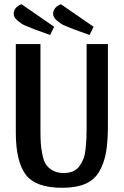

<svg xmlns="http://www.w3.org/2000/svg" viewBox="-20 -869 587 911"><path d="M82 -849 237 -742 218 -703 143 -730Q112 -742 96.5 -749Q81 -756 63 -771.5Q45 -787 45 -803Q45 -834 82 -849ZM269 -849 424 -742 405 -703 330 -730Q299 -742 283.5 -749Q268 -756 250 -771.5Q232 -787 232 -803Q232 -834 269 -849ZM492 -274Q492 -199 483.5 -148.5Q475 -98 452 -57Q429 -16 385.5 3Q342 22 275 22Q149 22 102 -40.5Q55 -103 55 -241V-660H172V-252Q172 -214 173.5 -190Q175 -166 181 -136Q187 -106 198 -89Q209 -72 230.5 -60Q252 -48 282 -48Q307 -48 326 -56Q345 -64 357 -81Q369 -98 376 -115.5Q383 -133 386 -161Q389 -189 390 -209.5Q391 -230 391 -263V-660H492Z"/></svg>

Font: Sansita
Style: Regular
Weight: 400
Designer: Pablo Cosgaya
Foundry: Omnibus-Type
Version: Version 1.006;hotconv 1.0.109;makeotfexe 2.5.65596